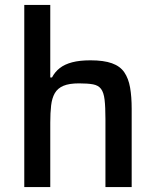

<svg xmlns="http://www.w3.org/2000/svg" viewBox="-20 -763 636 783"><path d="M79 0V-743H185V-447H192Q204 -470 224 -485.5Q244 -501 274.5 -509Q305 -517 349 -517Q403 -517 436.5 -505Q470 -493 487 -468Q504 -443 510.5 -406Q517 -369 517 -319V0H410V-277Q410 -327 406.5 -356.5Q403 -386 392 -400.5Q381 -415 359.5 -419Q338 -423 302 -423Q262 -423 238.5 -413Q215 -403 203.5 -383Q192 -363 188.5 -333Q185 -303 185 -263V0Z"/></svg>

Font: Saira Thin Medium
Style: Regular
Weight: 500
Version: Version 1.101